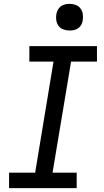

<svg xmlns="http://www.w3.org/2000/svg" viewBox="-20 -974 540 994"><path d="M27 0V-80H162L257 -655H132V-735H482V-655H348L252 -80H377V0ZM340 -816Q324 -816 308.5 -821.5Q293 -827 283.5 -839.5Q274 -852 271.5 -868.5Q269 -885 272 -902Q274 -913 280 -924Q286 -935 296 -942Q306 -949 317.5 -951.5Q329 -954 340 -954Q357 -954 372 -948.5Q387 -943 396.5 -930.5Q406 -918 408.5 -901.5Q411 -885 408 -868Q407 -857 401 -846Q395 -835 385 -828Q375 -821 363.5 -818.5Q352 -816 340 -816Z"/></svg>

Font: Iosevka Slab Medium
Style: Italic
Weight: 500
Italic angle: -9°
Monospace: yes
Designer: Belleve Invis
Foundry: Belleve Invis
Version: Version 11.1.0; ttfautohint (v1.8.3)